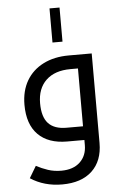

<svg xmlns="http://www.w3.org/2000/svg" viewBox="-64 -804 689 1088"><g transform="rotate(-5 280.5 -260.0)"><path d="M245 240Q143 240 65 189L105 122Q137 139 171.5 150.5Q206 162 247 162Q315 162 353.5 125.5Q392 89 392 29V0H294Q187 0 129 -58.5Q71 -117 71 -228Q71 -307 104.5 -364.5Q138 -422 200 -453.5Q262 -485 345 -485H476V24Q476 126 415.5 183Q355 240 245 240ZM391 -78V-407H348Q259 -407 209.5 -360Q160 -313 160 -229Q160 -151 194 -114.5Q228 -78 297 -78ZM260 -760H317V-566H260Z"/></g></svg>

Font: Noto Kufi Arabic
Style: Regular
Weight: 400
Designer: Monotype Design Team, David Williams, Khaled Hosny
Foundry: Google LLC
Version: Version 2.109; ttfautohint (v1.8.4.7-5d5b)